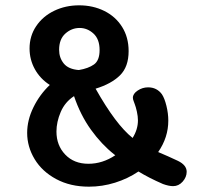

<svg xmlns="http://www.w3.org/2000/svg" viewBox="-20 -713 780 721"><path d="M681 -68Q681 -48 666 -31Q651 -14 630 -14Q614 -14 592 -22Q539 -45 500 -69Q460 -42 412 -27Q364 -12 314 -12Q244 -12 191 -40.5Q138 -69 110 -115.5Q82 -162 82 -214Q82 -262 105.5 -310Q129 -358 167 -394Q131 -417 111 -453Q91 -489 91 -531Q91 -578 116 -615Q141 -652 183.5 -672.5Q226 -693 277 -693Q329 -693 371.5 -672Q414 -651 438.5 -612Q463 -573 463 -521Q463 -462 430.5 -430Q398 -398 339 -380Q415 -245 478 -195Q498 -227 498 -261Q498 -276 494 -294Q490 -312 486 -322Q485 -326 482 -333Q479 -340 479 -346Q479 -361 497 -373Q515 -385 536 -385Q569 -385 588 -359Q598 -344 605 -315.5Q612 -287 612 -260Q612 -197 574 -142Q581 -139 611 -126L648 -109Q681 -93 681 -68ZM202 -526Q202 -496 219.5 -474.5Q237 -453 276 -450Q312 -456 333 -471Q354 -486 354 -525Q354 -566 331 -587Q308 -608 279 -608Q249 -608 225.5 -587Q202 -566 202 -526ZM413 -130 409 -133Q361 -171 321.5 -226Q282 -281 258 -352Q224 -330 208 -292.5Q192 -255 192 -219Q192 -167 225 -132.5Q258 -98 312 -98Q365 -98 413 -130Z"/></svg>

Font: Mali SemiBold
Style: Regular
Weight: 600
Designer: Kitiyaporn Chalermlarp | Katatrad Aksorn Co.,Ltd.
Foundry: Cadson Demak Co.,Ltd.
Version: Version 1.000; ttfautohint (v1.6)